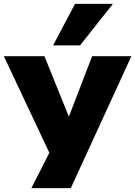

<svg xmlns="http://www.w3.org/2000/svg" viewBox="-36 -798 703 998"><path d="M127 180 243 -48V44L-16 -506H195L323 -189H321L443 -506H647L332 180ZM240 -562 354 -778H551L380 -562Z"/></svg>

Font: Nunito Sans 7pt SemiExpanded Black
Style: Regular
Weight: 900
Width: 6
Designer: Vernon Adams
Foundry: Vernon Adams
Version: Version 3.101;gftools[0.9.27]